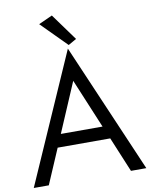

<svg xmlns="http://www.w3.org/2000/svg" viewBox="-105 -1404 909 1155"><g transform="rotate(-10 349.5 -826.5)"><path d="M510.7 -539.1Q430.7 -539.1 189.5 -539.1Q166 -485.4 97.7 -325.2Q75.2 -325.2 5.9 -325.2Q92.8 -522.5 353.5 -1115.2Q438.5 -918 693.4 -325.2Q669.9 -325.2 599.6 -325.2Q578.1 -378.9 510.7 -539.1ZM477.5 -617.2Q446.3 -692.4 351.6 -918.9Q319.3 -843.8 222.7 -617.2Q287.1 -617.2 477.5 -617.2ZM209 -1290Q230.5 -1299.8 293 -1328.1Q322.3 -1287.1 412.1 -1164.1Q399.4 -1157.2 362.3 -1135.7Q324.2 -1174.8 209 -1290Z"/></g></svg>

Font: Das Gitter
Style: Book
Weight: 400
Version: Version 006.000